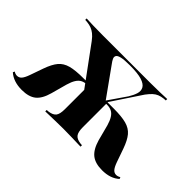

<svg xmlns="http://www.w3.org/2000/svg" viewBox="-77 -625 841 841"><g transform="rotate(45 343.0 -204.5)"><path d="M310.5 -156.5 159.7 -362.1Q147.6 -378.2 136.3 -387.1Q125 -396 113.3 -400.4Q101.6 -404.8 86.3 -406.5L74.2 -407.3V-416.1Q90.3 -415.3 116.5 -414.5Q142.7 -413.7 175.8 -413.7H177.4H469.4H471.8Q504.8 -413.7 531 -414.5Q557.3 -415.3 573.4 -416.1V-407.3L561.3 -406.5Q546 -404.8 534.3 -400Q522.6 -395.2 512.5 -385.9Q502.4 -376.6 490.3 -360.5L354.8 -156.5ZM94.4 6.5Q42.7 6.5 12.1 -21L16.1 -29Q25.8 -22.6 35.5 -22.6Q48.4 -22.6 56.9 -32.3Q65.3 -41.9 73.4 -64.5L95.2 -126.6Q108.9 -165.3 125.8 -185.5Q142.7 -205.6 171.4 -213.3Q200 -221 249.2 -221H285.5L291.9 -212.1H281.5Q265.3 -212.1 253.2 -206Q241.1 -200 232.3 -185.9Q223.4 -171.8 216.9 -149.2L196.8 -75.8Q184.7 -31.5 161.3 -12.5Q137.9 6.5 94.4 6.5ZM343.5 -2.4Q317.7 -2.4 292.3 -1.6Q266.9 -0.8 233.9 0V-8.9L245.2 -9.7Q268.5 -12.9 278.2 -25Q287.9 -37.1 287.9 -67.7V-212.1L363.7 -179.8L399.2 -228.2V-67.7Q399.2 -37.9 408.5 -25.4Q417.7 -12.9 441.9 -9.7L452.4 -8.9V0Q419.4 -0.8 394.4 -1.6Q369.4 -2.4 343.5 -2.4ZM591.9 6.5Q549.2 6.5 525.4 -12.5Q501.6 -31.5 488.7 -75.8L469.4 -149.2Q462.9 -171.8 454 -185.9Q445.2 -200 433.1 -206Q421 -212.1 404.8 -212.1H393.5L400 -221H437.1Q486.3 -221 514.9 -213.3Q543.5 -205.6 560.5 -185.5Q577.4 -165.3 591.1 -126.6L612.9 -64.5Q621 -41.9 629.4 -32.3Q637.9 -22.6 650 -22.6Q659.7 -22.6 670.2 -29L673.4 -21Q643.5 6.5 591.9 6.5ZM379.8 -209.7 445.2 -304.8Q457.3 -324.2 462.9 -341.9Q468.5 -359.7 460.9 -374.2Q453.2 -388.7 427.8 -396.8Q402.4 -404.8 354 -404.8Q318.5 -404.8 301.6 -400.8Q284.7 -396.8 280.6 -389.1Q276.6 -381.5 281 -372.2Q285.5 -362.9 293.5 -352.4L392.7 -213.7Z"/></g></svg>

Font: Playfair 144pt SemiCondensed
Style: Bold
Weight: 700
Width: 4
Designer: Claus Eggers Sørensen
Foundry: Claus Eggers Sørensen
Version: Version 2.203